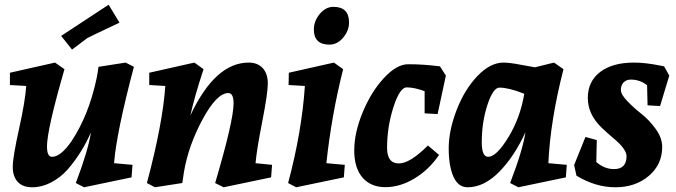

<svg xmlns="http://www.w3.org/2000/svg" viewBox="-20 -775 2862 813"><path d="M91 -411 22 -415V-467L213 -510L253 -482Q179 -226 179 -155Q179 -111 200 -111Q238 -111 284 -179Q356 -288 389 -443Q395 -473 397 -492L512 -510L547 -492Q473 -213 463 -84L541 -77L537 -24L336 18L301 0Q354 -140 365 -214Q326 -126 267 -58Q236 -23 196.5 -2.5Q157 18 116.5 18Q76 18 55 -5Q34 -28 34 -68.5Q34 -109 60.5 -228.5Q87 -348 91 -411ZM440 -755 486 -679Q367 -623 350 -614L285 -565L239 -623Z M1033 -510Q1071 -510 1092.5 -486.5Q1114 -463 1114 -421.5Q1114 -380 1090.5 -260.5Q1067 -141 1062 -84L1132 -77L1128 -24L927 18L891 0Q969 -264 969 -337Q969 -381 947 -381Q898 -381 838 -270Q778 -159 759 -47Q758 -41 752 0L636 18L602 0Q669 -251 680 -411L612 -415V-467L803 -510L842 -482Q805 -371 786 -286Q891 -510 1033 -510Z M1394 -510 1433 -482Q1384 -289 1362 -84L1440 -77L1436 -24L1234 18L1200 0Q1258 -217 1271 -411L1202 -415L1203 -467ZM1392 -746Q1458 -746 1458 -680Q1458 -645 1433 -615.5Q1408 -586 1375 -586Q1309 -586 1309 -650Q1309 -686 1334 -716Q1359 -746 1392 -746Z M1708 -503Q1775 -503 1843 -494L1868 -455L1833 -292L1778 -295V-389Q1734 -405 1702 -405Q1673 -405 1646 -321.5Q1619 -238 1619 -149Q1619 -83 1669 -83Q1716 -83 1792 -159L1839 -119Q1798 -58 1737 -20.5Q1676 17 1613.5 17.5Q1551 18 1515.5 -22.5Q1480 -63 1480 -138Q1480 -213 1516 -300Q1552 -387 1606 -445Q1660 -503 1708 -503Z M1960 18Q1920 18 1900 -27Q1880 -72 1880 -147Q1880 -222 1913.5 -309Q1947 -396 2001.5 -453Q2056 -510 2112 -510Q2138 -510 2187 -500.5Q2236 -491 2245 -490L2326 -510L2366 -482Q2310 -264 2302 -84L2380 -77L2376 -24L2175 18L2140 0Q2193 -137 2205 -215Q2157 -111 2093 -46.5Q2029 18 1960 18ZM2047 -111Q2082 -111 2132.5 -193.5Q2183 -276 2200 -378Q2134 -404 2095 -404Q2068 -404 2044 -331Q2020 -258 2020 -172Q2020 -111 2047 -111Z M2665 -510Q2712 -510 2772 -498L2792 -494L2814 -455L2775 -326L2722 -329L2720 -414Q2690 -438 2651 -438Q2632 -438 2620.5 -426Q2609 -414 2609 -394.5Q2609 -375 2636.5 -346.5Q2664 -318 2696.5 -292.5Q2729 -267 2756.5 -229Q2784 -191 2784 -153Q2784 -78 2727 -30Q2670 18 2586 18Q2502 18 2421 -31L2411 -76L2459 -195L2507 -182L2505 -89Q2539 -59 2580 -59Q2633 -59 2633 -114Q2633 -144 2575 -192Q2551 -212 2527 -235Q2469 -291 2469 -360.5Q2469 -430 2521 -470Q2573 -510 2665 -510Z"/></svg>

Font: Andada
Style: Bold Italic
Weight: 700
Italic angle: -8.29999°
Designer: Carolina Giovagnoli
Foundry: Carolina Giovagnoli
Version: Version 1.003